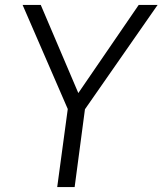

<svg xmlns="http://www.w3.org/2000/svg" viewBox="-20 -762 662 782"><path d="M545 -742 299 -383 146 -742H72L256 -318L213 0H284L326 -317L622 -742Z"/></svg>

Font: Cheyenne Sans Light
Style: Italic
Weight: 300
Italic angle: -8.13011°
Designer: The Public Sans project authors (U.S. Web Design System), Libre Franklin designed by Pablo Impallari and Rodrigo Fuenzal
Foundry: The Cheyenne Sans Project Authors
Version: Version 2.007